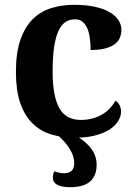

<svg xmlns="http://www.w3.org/2000/svg" viewBox="-20 -569 567 807"><path d="M294.9 9.8Q239.7 9.8 194.1 -4.4Q148.4 -18.6 115.7 -51.3Q83 -84 64.9 -136.7Q46.9 -189.5 46.9 -266.1Q46.9 -347.2 65.7 -401.4Q84.5 -455.6 117.4 -488.3Q150.4 -521 195.3 -534.9Q240.2 -548.8 292 -548.8Q340.3 -548.8 377.4 -540.8Q414.6 -532.7 439.5 -518.6Q464.4 -504.4 477.3 -485.1Q490.2 -465.8 490.2 -443.8Q490.2 -427.7 484.6 -412.4Q479 -397 464.6 -385.3Q450.2 -373.5 425 -366.2Q399.9 -358.9 360.8 -358.9Q360.8 -384.8 357.7 -408.2Q354.5 -431.6 347.2 -449.2Q339.8 -466.8 327.4 -477.3Q314.9 -487.8 295.9 -487.8Q273.9 -487.8 256.6 -477.3Q239.3 -466.8 226.8 -441.4Q214.4 -416 207.8 -373.5Q201.2 -331.1 201.2 -267.1Q201.2 -165.5 229 -115.2Q256.8 -64.9 319.8 -64.9Q345.7 -64.9 368.4 -71Q391.1 -77.1 409.7 -88.1Q428.2 -99.1 442.1 -114Q456.1 -128.9 464.8 -146Q477.1 -138.7 482.9 -126.2Q488.8 -113.8 488.8 -100.1Q488.8 -81.1 477.5 -61.5Q466.3 -42 442.6 -26.1Q418.9 -10.3 382.3 -0.2Q345.7 9.8 294.9 9.8ZM224.1 0H296.9Q386.2 51.3 386.2 123Q386.2 217.8 274.9 217.8Q202.1 217.8 202.1 176.8Q202.1 162.6 209 150.9Q231 159.2 250 159.2Q292 159.2 292 116.2Q292 62 224.1 0Z"/></svg>

Font: Droid Serif
Style: Bold
Weight: 700
Designer: Monotype Design team
Foundry: Monotype Imaging Inc.
Version: Version 1.03